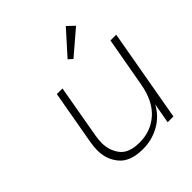

<svg xmlns="http://www.w3.org/2000/svg" viewBox="-212 -913 1061 1061"><g transform="rotate(-45 318.5 -382.5)"><path d="M637 -543 541 0H496L517 -118Q483 -56 423.5 -23.5Q364 9 295 9Q198 9 154.5 -42Q111 -93 111 -164Q111 -193 117 -227L173 -543H217L162 -230Q157 -201 157 -176Q157 -118 190.5 -74Q224 -30 308 -30Q396 -30 458.5 -86Q521 -142 540 -252L592 -543ZM351 -637 474 -774 515 -735 375 -615Z"/></g></svg>

Font: Fz Poppins ExtLt
Style: Italic
Weight: 200
Italic angle: -10°
Designer: Ninad Kale (Devanagari), Jonny Pinhorn (Latin)
Foundry: Indian Type Foundry
Version: Vit hóa bi Vntype.Com & FontZin.Com